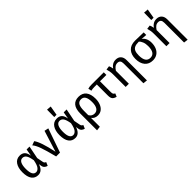

<svg xmlns="http://www.w3.org/2000/svg" viewBox="261 -2256 3918 3918"><g transform="rotate(-45 2220.5 -297.0)"><path d="M421 -376 447 -527H531L476 -250L502 -116Q506 -95 516 -83Q526 -71 548 -63L516 13Q481 7 454.5 -17Q428 -41 422 -82L413 -138Q364 12 249 12Q157 12 107 -56.5Q57 -125 57 -259Q57 -385 109 -462Q161 -539 258 -539Q326 -539 366 -501.5Q406 -464 421 -376ZM155 -259Q155 -158 181 -109.5Q207 -61 259 -61Q302 -61 338 -105Q374 -149 396 -267Q377 -380 345.5 -423Q314 -466 263 -466Q211 -466 183 -413Q155 -360 155 -259Z M831 -78 975 -538 1065 -519 884 0H773Q716 -224 676 -337.5Q636 -451 588 -505L676 -538Q757 -433 831 -78Z M1492 -376 1518 -527H1602L1547 -250L1573 -116Q1577 -95 1587 -83Q1597 -71 1619 -63L1587 13Q1552 7 1525.5 -17Q1499 -41 1493 -82L1484 -138Q1435 12 1320 12Q1228 12 1178 -56.5Q1128 -125 1128 -259Q1128 -385 1180 -462Q1232 -539 1329 -539Q1397 -539 1437 -501.5Q1477 -464 1492 -376ZM1226 -259Q1226 -158 1252 -109.5Q1278 -61 1330 -61Q1373 -61 1409 -105Q1445 -149 1467 -267Q1448 -380 1416.5 -423Q1385 -466 1334 -466Q1282 -466 1254 -413Q1226 -360 1226 -259ZM1415 -799 1380 -596H1314L1317 -807Z M2177 -264Q2177 -188 2153 -125Q2129 -62 2082.5 -25Q2036 12 1970 12Q1879 12 1832 -54V202L1740 213V-271Q1740 -404 1794.5 -471.5Q1849 -539 1955 -539Q2064 -539 2120.5 -468Q2177 -397 2177 -264ZM2078 -264Q2078 -368 2047.5 -417.5Q2017 -467 1957 -467Q1889 -467 1860.5 -415Q1832 -363 1832 -256V-133Q1851 -98 1881 -80.5Q1911 -63 1948 -63Q2011 -63 2044.5 -114.5Q2078 -166 2078 -264Z M2490 -452V-141Q2490 -103 2500 -86Q2510 -69 2536 -57L2507 12Q2446 -3 2422 -34.5Q2398 -66 2398 -129V-452H2329Q2290 -451 2272.5 -449Q2255 -447 2230 -440L2214 -512Q2240 -521 2261.5 -524Q2283 -527 2321 -527H2674V-452Z M3180 -374V213L3088 202V-365Q3088 -421 3067 -444Q3046 -467 3005 -467Q2963 -467 2931 -443Q2899 -419 2871 -374V0H2779V-357Q2779 -410 2772 -449Q2765 -488 2753 -527L2837 -539Q2855 -501 2864 -446Q2892 -490 2933.5 -514.5Q2975 -539 3027 -539Q3099 -539 3139.5 -495.5Q3180 -452 3180 -374Z M3826 -453 3700 -462Q3741 -439 3767 -387Q3793 -335 3793 -264Q3793 -182 3765 -119.5Q3737 -57 3684 -22.5Q3631 12 3558 12Q3447 12 3385 -62Q3323 -136 3323 -263Q3323 -387 3388.5 -460Q3454 -533 3583 -533Q3690 -533 3826 -527ZM3694 -264Q3694 -335 3673.5 -386.5Q3653 -438 3622 -464H3617Q3542 -464 3500 -444Q3458 -424 3440 -380.5Q3422 -337 3422 -263Q3422 -62 3558 -62Q3694 -62 3694 -264Z M4355 -374V213L4263 202V-365Q4263 -421 4242 -444Q4221 -467 4180 -467Q4138 -467 4106 -443Q4074 -419 4046 -374V0H3954V-357Q3954 -410 3947 -449Q3940 -488 3928 -527L4012 -539Q4030 -501 4039 -446Q4067 -490 4108.5 -514.5Q4150 -539 4202 -539Q4274 -539 4314.5 -495.5Q4355 -452 4355 -374ZM4215 -799 4180 -596H4114L4117 -807Z"/></g></svg>

Font: FiraGOUPP
Style: Medium
Weight: 400
Designer: bBox Type
Foundry: bBox Type GmbH
Version: Version 1.001